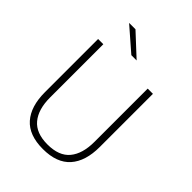

<svg xmlns="http://www.w3.org/2000/svg" viewBox="-236 -940 1066 1066"><g transform="rotate(45 297.0 -407.0)"><path d="M296.5 10Q187.5 10 134.5 -50Q81.5 -110 81.5 -221.5V-639H122.5V-221Q122.5 -127.5 164.8 -76.8Q207 -26 296.5 -26Q387 -26 429 -76.8Q471 -127.5 471 -221V-639H512V-221.5Q512 -110 458.8 -50Q405.5 10 296.5 10ZM316.5 -706.5 190 -824H141V-823L275.5 -706H316.5Z"/></g></svg>

Font: Anek Kannada Medium ExtraLight
Style: Regular
Weight: 250
Version: Version 1.003